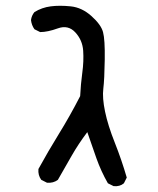

<svg xmlns="http://www.w3.org/2000/svg" viewBox="-20 -511 540 656"><path d="M368.2 125 348.6 115.2Q325.2 74.2 309.6 30.3Q293.9 -13.7 278.3 -59.6Q248 -19.5 224.6 21.5Q201.2 62.5 177.7 103.5Q162.1 115.2 140.6 113.3L121.1 103.5Q109.4 87.9 111.3 66.4Q144.5 5.9 181.6 -54.2Q218.8 -114.3 253.9 -182.6Q255.9 -223.6 261.2 -262.7Q266.6 -301.8 264.2 -337.9Q261.7 -374 237.3 -400.4Q212.9 -426.8 177.7 -414.1Q142.6 -401.4 117.2 -401.4L97.7 -411.1Q87.9 -424.8 85.9 -442.4Q87.9 -458 97.7 -469.7Q123 -485.4 153.3 -489.3Q183.6 -493.2 221.7 -489.3Q259.8 -485.4 292.5 -456.1Q325.2 -426.8 332 -401.4Q338.9 -376 337.9 -307.6Q336.9 -239.3 333 -208Q329.1 -176.8 338.9 -129.9Q348.6 -83 372.1 -23.9Q395.5 35.2 413.1 95.7L403.3 115.2Q389.6 127 368.2 125Z"/></svg>

Font: JasonHandwriting2
Style: Regular
Weight: 400
Version: Version 1.05.10